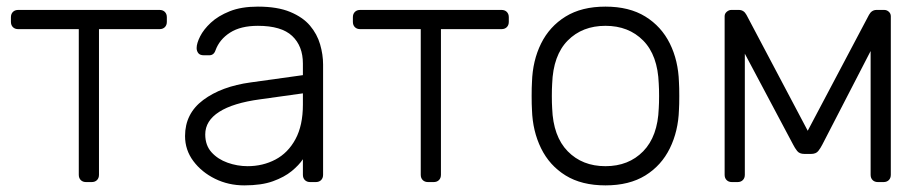

<svg xmlns="http://www.w3.org/2000/svg" viewBox="-20 -550 2792 580"><path d="M240 0Q230 0 224 -6Q218 -12 218 -22V-462H35Q25 -462 19 -468Q13 -474 13 -484V-498Q13 -508 19 -514Q25 -520 35 -520H462Q472 -520 478 -514Q484 -508 484 -498V-484Q484 -474 478 -468Q472 -462 462 -462H279V-22Q279 -12 273 -6Q267 0 257 0Z M718 10Q670 10 629.5 -10Q589 -30 564 -63.5Q539 -97 539 -139Q539 -207 594 -248Q649 -289 737 -301L895 -323V-358Q895 -411 862.5 -441.5Q830 -472 759 -472Q707 -472 675 -451.5Q643 -431 631 -398Q626 -383 612 -383H596Q584 -383 579 -389.5Q574 -396 574 -405Q574 -419 584.5 -440Q595 -461 617 -481.5Q639 -502 674 -516Q709 -530 759 -530Q818 -530 856.5 -514Q895 -498 916.5 -472.5Q938 -447 947 -416Q956 -385 956 -355V-22Q956 -12 950 -6Q944 0 934 0H917Q907 0 901 -6Q895 -12 895 -22V-69Q883 -51 861 -33Q839 -15 804.5 -2.5Q770 10 718 10ZM728 -48Q774 -48 812 -68Q850 -88 872.5 -129.5Q895 -171 895 -234V-268L766 -250Q684 -239 642 -212Q600 -185 600 -144Q600 -111 619 -90Q638 -69 667.5 -58.5Q697 -48 728 -48Z M1273 0Q1263 0 1257 -6Q1251 -12 1251 -22V-462H1068Q1058 -462 1052 -468Q1046 -474 1046 -484V-498Q1046 -508 1052 -514Q1058 -520 1068 -520H1495Q1505 -520 1511 -514Q1517 -508 1517 -498V-484Q1517 -474 1511 -468Q1505 -462 1495 -462H1312V-22Q1312 -12 1306 -6Q1300 0 1290 0Z M1809 10Q1737 10 1688.5 -20Q1640 -50 1614.5 -102Q1589 -154 1587 -218Q1586 -233 1586 -260Q1586 -287 1587 -302Q1589 -367 1614.5 -418.5Q1640 -470 1688.5 -500Q1737 -530 1809 -530Q1881 -530 1929.5 -500Q1978 -470 2003.5 -418.5Q2029 -367 2031 -302Q2032 -287 2032 -260Q2032 -233 2031 -218Q2029 -154 2003.5 -102Q1978 -50 1929.5 -20Q1881 10 1809 10ZM1809 -48Q1879 -48 1923 -93Q1967 -138 1970 -223Q1971 -238 1971 -260Q1971 -282 1970 -297Q1967 -383 1923 -427.5Q1879 -472 1809 -472Q1739 -472 1695 -427.5Q1651 -383 1648 -297Q1647 -282 1647 -260Q1647 -238 1648 -223Q1651 -138 1695 -93Q1739 -48 1809 -48Z M2191 0Q2181 0 2175 -6Q2169 -12 2169 -22V-501Q2169 -509 2175.5 -514.5Q2182 -520 2189 -520H2212Q2227 -520 2235 -505L2420 -155L2605 -505Q2613 -520 2628 -520H2651Q2659 -520 2665 -514.5Q2671 -509 2671 -501V-22Q2671 -12 2665 -6Q2659 0 2649 0H2632Q2622 0 2616 -6Q2610 -12 2610 -22V-452H2639L2464 -113Q2459 -103 2452 -94Q2445 -85 2430 -85H2410Q2395 -85 2388 -94Q2381 -103 2376 -113L2206 -433H2230V-22Q2230 -12 2224 -6Q2218 0 2208 0Z"/></svg>

Font: Rubik Light Light
Style: Regular
Weight: 300
Version: Version 2.101